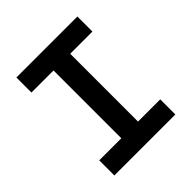

<svg xmlns="http://www.w3.org/2000/svg" viewBox="-187 -827 961 961"><g transform="rotate(-45 293.0 -346.5)"><path d="M77.1 0V-106.9H233.4V-586.9H77.1V-693.4H508.8V-586.9H351.6V-106.9H508.8V0Z"/></g></svg>

Font: CaskaydiaCove NFP SemiBold
Style: Regular
Weight: 600
Designer: Aaron Bell
Foundry: Saja Typeworks
Version: Version 2111.001; VTT 6.35;Nerd Fonts 3.1.1